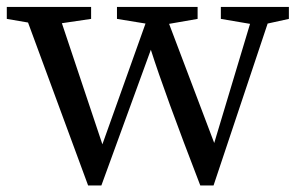

<svg xmlns="http://www.w3.org/2000/svg" viewBox="-21 -539 879 565"><path d="M829.1 -518.6V-483.4L766.6 -469.7L607.4 6.8H568.4Q462.9 -266.6 422.9 -392.6L277.3 6.8H238.3L61.5 -472.7L-1 -483.4V-518.6H247.1V-483.4L161.1 -470.7L280.3 -114.3L407.2 -469.7L323.2 -483.4V-518.6H560.5V-483.4L476.6 -468.8L609.4 -118.2L714.8 -468.8L628.9 -483.4V-518.6Z"/></svg>

Font: GenYoMin TW TTF Medium
Style: Regular
Weight: 500
Version: Version 1.300